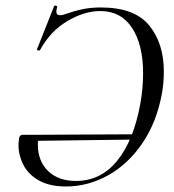

<svg xmlns="http://www.w3.org/2000/svg" viewBox="-20 -663 631 695"><path d="M47 -138Q47 -147 49 -163Q51 -170 54 -172.5Q57 -175 62 -175H120Q117 -157 117 -140Q117 -80 154 -44Q191 -8 255 -8Q345 -8 404.5 -81.5Q464 -155 488 -288Q498 -344 498 -398Q498 -501 458 -562Q418 -623 343 -623Q285 -623 223.5 -586.5Q162 -550 125 -482Q124 -480 121 -480Q118 -480 115.5 -481.5Q113 -483 114 -485L176 -641Q177 -643 180 -643Q183 -643 185.5 -641Q188 -639 187 -637Q184 -628 184 -621Q184 -608 197 -608Q203 -608 207 -609Q251 -624 280.5 -630Q310 -636 345 -636Q467 -636 520 -571Q573 -506 573 -405Q573 -360 566 -324Q547 -220 495 -144Q443 -68 370.5 -28Q298 12 219 12Q159 12 120.5 -10Q82 -32 64.5 -66.5Q47 -101 47 -138ZM98 -175 482 -177 480 -158 94 -153Z"/></svg>

Font: Cormorant Infant
Style: Italic
Weight: 400
Italic angle: -10°
Designer: Christian Thalmann (Catharsis Fonts)
Foundry: Catharsis Fonts
Version: Version 4.000